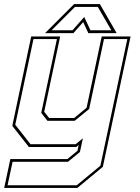

<svg xmlns="http://www.w3.org/2000/svg" viewBox="-40 -718 685 938"><path d="M101 0 20 -103 112.5 -540H254L176 -172L200 -141.5H322.5L383 -191.5L457 -540H598L462.5 97L338 200H-19.5L10.5 59H289.5L338.5 18.5L344.5 -10L332.5 0ZM-3 187H335L450.5 91.5L582 -527H468L395.5 -185.5L325 -128H191.5L161.5 -166.5L238 -527H123.5L34.5 -108.5L109 -13.5H329.5L365 -42.5L350.5 24.5L292 72.5H21.5ZM322 -698H448L530 -556H391.5L366.5 -610L318.5 -556H180ZM326 -684 212 -570H314L371.5 -635L402 -570H504L438 -684Z"/></svg>

Font: Tourney Thin Thin
Style: Italic
Weight: 250
Italic angle: -12°
Version: Version 1.015